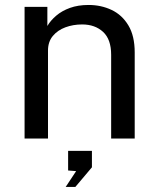

<svg xmlns="http://www.w3.org/2000/svg" viewBox="-20 -544 617 754"><path d="M76.5 0V-517H166V-442Q178.5 -463.5 200.8 -482.5Q223 -501.5 254.8 -513Q286.5 -524.5 328 -524.5Q377 -524.5 418.2 -505Q459.5 -485.5 484.2 -444.2Q509 -403 509 -338V0H416.5V-329Q416.5 -389.5 384.8 -418.8Q353 -448 302.5 -448Q267.5 -448 237 -436.8Q206.5 -425.5 187.5 -402.8Q168.5 -380 168.5 -345.5V0ZM238 190 279 128 247.5 125.5V48.5H341V113L276 190Z"/></svg>

Font: Public Sans Thin
Style: Regular
Weight: 400
Version: Version 2.001